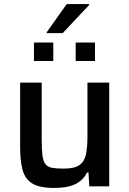

<svg xmlns="http://www.w3.org/2000/svg" viewBox="-20 -916 636 944"><path d="M246 8Q174 8 138.5 -14Q103 -36 91 -80.5Q79 -125 79 -191V-510H185V-233Q185 -182 188.5 -153Q192 -124 203 -109.5Q214 -95 235.5 -91Q257 -87 293 -87Q347 -87 371.5 -105Q396 -123 403 -158.5Q410 -194 410 -247V-510H517V0H419L415 -68H408Q390 -31 352 -11.5Q314 8 246 8ZM147 -616V-707H242V-616ZM352 -616V-707H447V-616ZM210 -753V-758L308 -896H418V-891L288 -753Z"/></svg>

Font: Saira Medium
Style: Regular
Weight: 500
Designer: Hector Gatti with collaboration of the Omnibus-Type team
Foundry: Omnibus-Type
Version: Version 1.100; ttfautohint (v1.8.3)